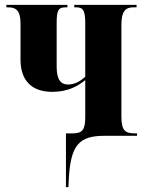

<svg xmlns="http://www.w3.org/2000/svg" viewBox="-20 -556 618 786"><path d="M250 210H260L262 171C270 40 303 0 406 0H541V-10H534C495 -10 477 -18 477 -78V-456C477 -509 494 -526 525 -526H539V-536H284V-526H292C320 -526 329 -514 329 -461V-242C305 -220 283 -210 258 -210C230 -210 212 -229 212 -282V-463C212 -514 219 -526 249 -526H256V-536H6V-526H13C52 -526 64 -506 64 -457V-312C64 -227 109 -180 194 -180C259 -180 299 -204 329 -228V-78C329 -25 318 -10 277 -10H250Z"/></svg>

Font: Noto Serif Display Condensed Extra
Style: Regular
Weight: 800
Width: 3
Designer: Monotype Design Team
Foundry: Monotype Imaging Inc.
Version: Version 1.900